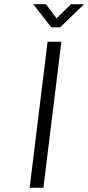

<svg xmlns="http://www.w3.org/2000/svg" viewBox="-20 -900 423 920"><path d="M188 0H122L208 -700H274ZM226 -769 139 -880H200L251 -812L320 -880H383L268 -769Z"/></svg>

Font: Kulim Park Light
Style: Italic
Weight: 300
Italic angle: -8°
Designer: Noponies / Dale Sattler
Foundry: Noponies
Version: Version 1.000; ttfautohint (v1.8.3)